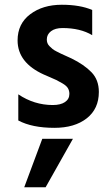

<svg xmlns="http://www.w3.org/2000/svg" viewBox="-20 -533 467 808"><path d="M396 -146Q396 -75 345 -35Q294 5 209 5Q115 5 57 -26V-136Q124 -91 202 -91Q235 -91 253.5 -103.5Q272 -116 272 -138Q272 -151 266 -161.5Q260 -172 243 -182Q226 -192 216.5 -196.5Q207 -201 179 -213Q176 -214 174.5 -215Q173 -216 170 -217Q167 -218 165 -219Q54 -269 54 -363Q54 -433 107 -473Q160 -513 240 -513Q317 -513 368 -491V-385Q318 -415 243 -415Q212 -415 194.5 -401.5Q177 -388 177 -367Q177 -359 179.5 -352Q182 -345 188.5 -338.5Q195 -332 201 -327Q207 -322 218 -316.5Q229 -311 237 -307Q245 -303 259 -297Q273 -291 281 -287Q334 -261 365 -229Q396 -197 396 -146ZM172 255H82L158 51H287Z"/></svg>

Font: Hind Madurai SemiBold
Style: Regular
Weight: 600
Designer: Jyotish Sonowal
Foundry: Indian Type Foundry
Version: Version 1.001;PS 1.0;hotconv 1.0.86;makeotf.lib2.5.63406; tt